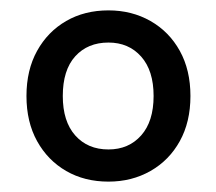

<svg xmlns="http://www.w3.org/2000/svg" viewBox="-20 -734 417 370"><path d="M189 -384Q143 -384 107.5 -404.5Q72 -425 51.5 -462Q31 -499 31 -549Q31 -599 51.5 -636Q72 -673 107.5 -693.5Q143 -714 189 -714Q234 -714 270 -693.5Q306 -673 326.5 -636Q347 -599 347 -549Q347 -499 326.5 -462Q306 -425 270 -404.5Q234 -384 189 -384ZM189 -446Q228 -446 252 -473Q276 -500 276 -549Q276 -598 252 -625Q228 -652 189 -652Q149 -652 125 -625.5Q101 -599 101 -549Q101 -500 125 -473Q149 -446 189 -446Z"/></svg>

Font: Nunito Sans 7pt Medium
Style: Regular
Weight: 500
Designer: Vernon Adams
Foundry: Vernon Adams
Version: Version 3.101;gftools[0.9.27]